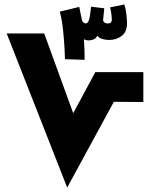

<svg xmlns="http://www.w3.org/2000/svg" viewBox="-20 -840 682 860"><path d="M281 0 10 -690H178L308 -333L407 -517H622V-383L490 -384ZM359 -572 271 -575Q271 -589 269 -625Q267 -661 262.5 -705Q258 -749 248 -788L335 -809L347 -750Q349 -743 354 -739Q359 -735 364 -735Q372 -735 377.5 -748Q383 -761 388 -810L447 -803L442 -752Q441 -745 447 -740Q453 -735 462 -735Q476 -735 478.5 -742Q481 -749 481 -752Q481 -759 479 -776Q477 -793 473 -807L537 -820Q543 -803 546 -777Q549 -751 549 -737Q549 -697 525 -679Q501 -661 469 -661Q453 -661 438 -665.5Q423 -670 416 -680Q410 -668 399.5 -663.5Q389 -659 377 -659Q366 -659 356 -664Q358 -635 358.5 -612Q359 -589 359 -572Z"/></svg>

Font: Noto Sans Arabic Blk
Style: Regular
Weight: 900
Designer: Monotype Design Team, Nadine Chahine, Nizar Qandah and Khaled Hosny
Foundry: Monotype Imaging Inc.
Version: Version 2.012; ttfautohint (v1.8.4.7-5d5b)